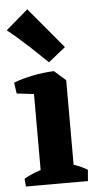

<svg xmlns="http://www.w3.org/2000/svg" viewBox="-56 -802 423 836"><g transform="rotate(-5 156.0 -384.0)"><path d="M93 0V-442L188 -490L238 -446V0ZM23 0 20 -34Q45 -49 77.5 -60.5Q110 -72 135 -78L124 0ZM166 0 183 -91Q213 -85 243.5 -74.5Q274 -64 298 -49L294 0ZM18 -407 11 -455Q50 -470 96.5 -479Q143 -488 188 -490L192 -434L127 -394ZM170 -530Q128 -571 86 -610Q44 -649 -1 -685L96 -768L245 -590Z"/></g></svg>

Font: Eczar SemiBold
Style: Regular
Weight: 600
Designer: Vaibhav Singh
Foundry: Rosetta Type Foundry
Version: Version 2.000